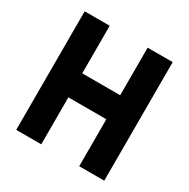

<svg xmlns="http://www.w3.org/2000/svg" viewBox="-177 -961 1104 1122"><g transform="rotate(30 375.0 -400.0)"><path d="M78 0V-800H247V-479H503V-800H672V0H503V-317H247V0Z"/></g></svg>

Font: Martian Mono SemiExpanded
Style: Bold
Weight: 700
Width: 6
Designer: Roman Shamin
Foundry: Evil Martians
Version: Version 1.000